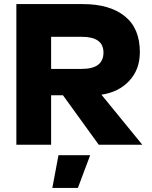

<svg xmlns="http://www.w3.org/2000/svg" viewBox="-20 -708 743 939"><path d="M60 -688H386Q516 -688 590 -629Q664 -570 664 -453Q664 -368 612 -312.5Q560 -257 476 -245L676 0H463L288 -242H230V0H60ZM380 -528H230V-371H380Q486 -371 486 -451Q486 -528 380 -528ZM421 51 361 211H236L266 51Z"/></svg>

Font: Roundo
Style: Bold
Weight: 700
Designer: Namrata Goyal (Gurmukhi), Shiva Nallaperumal (Latin)
Foundry: Indian Type Foundry
Version: Version 1.000;PS 1.0;hotconv 1.0.88;makeotf.lib2.5.647800